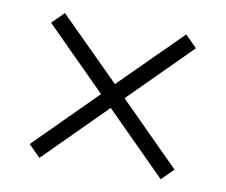

<svg xmlns="http://www.w3.org/2000/svg" viewBox="-59 -590 718 611"><g transform="rotate(10 300.0 -284.0)"><path d="M104 -50 66 -88 262 -284 66 -480 104 -518 300 -323 496 -518 534 -480 338 -284 534 -88 496 -50 300 -246Z"/></g></svg>

Font: Nunito Sans 8pt Light
Style: Regular
Weight: 300
Version: Version 3.101;gftools[0.9.27]